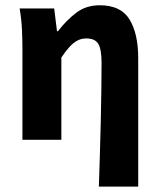

<svg xmlns="http://www.w3.org/2000/svg" viewBox="-20 -528 602 725"><path d="M353.3 176.7Q355.1 118.4 357.2 54.6Q359.4 -9.2 360.6 -71.9Q361.9 -134.5 362.7 -190.5Q363.5 -246.5 363.5 -289.2Q363.5 -342.8 350.9 -362.9Q338.3 -382.9 305.4 -382.9Q287.9 -382.9 272.6 -375Q257.3 -367.1 242.6 -351.1Q227.9 -335.2 211.7 -310.8V0H64.7V-343.5Q64.7 -373.3 63 -414.3Q61.2 -455.2 54.1 -496.1H184.6L195.2 -410.1H198.9Q231 -452 268.1 -480Q305.1 -508.1 356.8 -508.1Q436.3 -508.1 469.1 -454.6Q501.9 -401 501.9 -308V176.7Z"/></svg>

Font: Source Sans 3 Variable
Style: Regular
Weight: 200
Designer: Paul D. Hunt
Foundry: Adobe Systems Incorporated
Version: Version 3.026